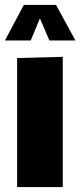

<svg xmlns="http://www.w3.org/2000/svg" viewBox="-25 -754 324 774"><path d="M44 0V-520L228 -525V0ZM-5 -591 71 -734H201L279 -591H174L136 -680L99 -591Z"/></svg>

Font: Murecho ExtraBold
Style: Regular
Weight: 800
Designer: Neil Summerour
Foundry: Positype
Version: Version 1.010; ttfautohint (v1.8.3)